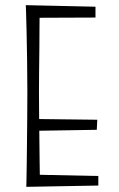

<svg xmlns="http://www.w3.org/2000/svg" viewBox="-20 -719 462 744"><path d="M82 5Q82 5 82.5 -17Q83 -39 83.5 -76Q84 -113 84.5 -160.5Q85 -208 85.5 -261Q86 -314 86 -365Q86 -429 85 -489Q84 -549 83 -596.5Q82 -644 81 -671.5Q80 -699 80 -699L134 -688Q134 -688 133.5 -666Q133 -644 133 -608Q133 -572 132.5 -528.5Q132 -485 131.5 -442Q131 -399 131 -364Q131 -329 131.5 -282.5Q132 -236 132.5 -187Q133 -138 133.5 -96Q134 -54 134.5 -28Q135 -2 135 -2ZM82 5 119 -42 361 -37V0ZM107 -212V-258L357 -255L355 -216ZM109 -650 80 -699 350 -693V-651Z"/></svg>

Font: Truculenta ExtraLight
Style: Regular
Weight: 250
Version: Version 1.002